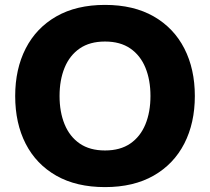

<svg xmlns="http://www.w3.org/2000/svg" viewBox="-20 -752 858 784"><path d="M42 -360Q42 -470 84.9 -554Q127.9 -638 210 -685Q292.2 -732 408.8 -732Q525.4 -732 607.6 -685Q689.7 -638 732.7 -554Q775.6 -470 775.6 -360Q775.6 -250 732.7 -166Q689.7 -82 607.6 -35Q525.4 12 408.8 12Q291.9 12 209.9 -34.6Q127.9 -81.3 84.9 -164.9Q42 -248.6 42 -360ZM223.2 -360Q223.2 -294.6 243.8 -244.4Q264.4 -194.2 305.5 -165.9Q346.6 -137.6 408.8 -137.6Q471 -137.6 512.1 -165.9Q553.2 -194.2 573.8 -244.4Q594.4 -294.6 594.4 -360Q594.4 -425.4 573.8 -475.6Q553.2 -525.8 512.1 -554.1Q471 -582.4 408.8 -582.4Q346.6 -582.4 305.5 -554.1Q264.4 -525.8 243.8 -475.6Q223.2 -425.4 223.2 -360Z"/></svg>

Font: Kufam
Style: Regular
Weight: 400
Designer: Wael Morcos, Artur Schmal
Foundry: Original Type
Version: Version 1.301; ttfautohint (v1.8.3)